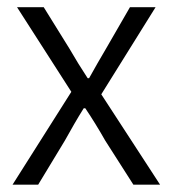

<svg xmlns="http://www.w3.org/2000/svg" viewBox="-20 -503 470 523"><path d="M14.2 0 174.3 -252.9 26.4 -483.4H99.1L169.4 -370.1Q180.7 -350.6 193.1 -330.3Q205.6 -310.1 218.8 -290H222.7Q233.9 -310.1 245.4 -330.3Q256.8 -350.6 268.6 -370.1L334 -483.4H403.8L255.9 -246.1L416 0H343.3L266.6 -120.1Q253.9 -142.6 240.2 -164.8Q226.6 -187 212.4 -208H208Q194.8 -187 182.1 -165Q169.4 -143.1 156.7 -120.1L84 0Z"/></svg>

Font: Varta Light Light
Style: Regular
Weight: 300
Version: Version 1.004